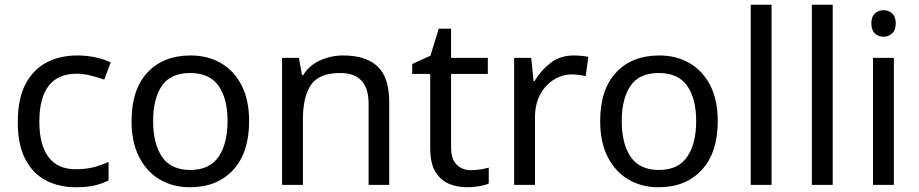

<svg xmlns="http://www.w3.org/2000/svg" viewBox="-20 -780 3876 810"><path d="M300 10Q229 10 173.5 -19Q118 -48 86.5 -109Q55 -170 55 -265Q55 -364 88 -426Q121 -488 177.5 -517Q234 -546 306 -546Q347 -546 385 -537.5Q423 -529 447 -517L420 -444Q396 -453 364 -461Q332 -469 304 -469Q146 -469 146 -266Q146 -169 184.5 -117.5Q223 -66 299 -66Q343 -66 376.5 -75Q410 -84 438 -97V-19Q411 -5 378.5 2.5Q346 10 300 10Z M1031 -269Q1031 -136 963.5 -63Q896 10 781 10Q710 10 654.5 -22.5Q599 -55 567 -117.5Q535 -180 535 -269Q535 -402 602 -474Q669 -546 784 -546Q857 -546 912.5 -513.5Q968 -481 999.5 -419.5Q1031 -358 1031 -269ZM626 -269Q626 -174 663.5 -118.5Q701 -63 783 -63Q864 -63 902 -118.5Q940 -174 940 -269Q940 -364 902 -418Q864 -472 782 -472Q700 -472 663 -418Q626 -364 626 -269Z M1428 -546Q1524 -546 1573 -499.5Q1622 -453 1622 -349V0H1535V-343Q1535 -472 1415 -472Q1326 -472 1292 -422Q1258 -372 1258 -278V0H1170V-536H1241L1254 -463H1259Q1285 -505 1331 -525.5Q1377 -546 1428 -546Z M1967 -62Q1987 -62 2008 -65.5Q2029 -69 2042 -73V-6Q2028 1 2002 5.5Q1976 10 1952 10Q1910 10 1874.5 -4.5Q1839 -19 1817 -55Q1795 -91 1795 -156V-468H1719V-510L1796 -545L1831 -659H1883V-536H2038V-468H1883V-158Q1883 -109 1906.5 -85.5Q1930 -62 1967 -62Z M2399 -546Q2414 -546 2431.5 -544.5Q2449 -543 2462 -540L2451 -459Q2438 -462 2422.5 -464Q2407 -466 2393 -466Q2352 -466 2316 -443.5Q2280 -421 2258.5 -380.5Q2237 -340 2237 -286V0H2149V-536H2221L2231 -438H2235Q2261 -482 2302 -514Q2343 -546 2399 -546Z M3008 -269Q3008 -136 2940.5 -63Q2873 10 2758 10Q2687 10 2631.5 -22.5Q2576 -55 2544 -117.5Q2512 -180 2512 -269Q2512 -402 2579 -474Q2646 -546 2761 -546Q2834 -546 2889.5 -513.5Q2945 -481 2976.5 -419.5Q3008 -358 3008 -269ZM2603 -269Q2603 -174 2640.5 -118.5Q2678 -63 2760 -63Q2841 -63 2879 -118.5Q2917 -174 2917 -269Q2917 -364 2879 -418Q2841 -472 2759 -472Q2677 -472 2640 -418Q2603 -364 2603 -269Z M3235 0H3147V-760H3235Z M3493 0H3405V-760H3493Z M3708 -737Q3728 -737 3743.5 -723.5Q3759 -710 3759 -681Q3759 -653 3743.5 -639Q3728 -625 3708 -625Q3686 -625 3671 -639Q3656 -653 3656 -681Q3656 -710 3671 -723.5Q3686 -737 3708 -737ZM3751 -536V0H3663V-536Z"/></svg>

Font: Noto Sans Tifinagh Rhissa Ixa
Style: Regular
Weight: 400
Designer: JamraPatel
Foundry: JamraPatel LLC
Version: Version 2.006; ttfautohint (v1.8.4.7-5d5b)